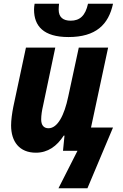

<svg xmlns="http://www.w3.org/2000/svg" viewBox="-20 -802 652 1021"><path d="M344 -605C490 -605 557 -671 581 -782H448C434 -718 404 -692 356 -692C316 -692 292 -710 292 -751C292 -760 293 -770 294 -782H164C162 -772 161 -759 161 -751C161 -664 211 -605 344 -605ZM291 199H445L581 -124H464L555 -549H399L343 -289C322 -188 286 -120 238 -120C213 -120 199 -136 199 -167C199 -188 203 -215 209 -240L274 -549H118L51 -235C44 -200 39 -163 39 -135C39 -49 83 10 171 10C234 10 282 -24 319 -81H323L315 0H392Z"/></svg>

Font: Noto Sans SemiCondensed ExtraBold
Style: Italic
Weight: 800
Width: 4
Italic angle: -12°
Designer: Monotype Design Team
Foundry: Monotype Imaging Inc.
Version: Version 2.013